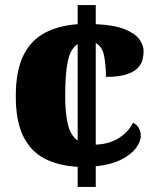

<svg xmlns="http://www.w3.org/2000/svg" viewBox="-20 -734 609 754"><path d="M285 -79Q209 -83 154.5 -111.5Q100 -140 71 -199.5Q42 -259 42 -356Q42 -456 72 -516.5Q102 -577 157 -605.5Q212 -634 285 -639V-714H356V-639Q428 -636 469 -619.5Q510 -603 527 -580Q544 -557 544 -533Q544 -518 540 -500.5Q536 -483 521.5 -467.5Q507 -452 477 -442Q447 -432 396 -432Q396 -476 389 -513.5Q382 -551 356 -565V-166Q409 -168 447 -192Q485 -216 502 -252Q519 -244 526 -229.5Q533 -215 533 -201Q533 -178 513.5 -152Q494 -126 454.5 -106.5Q415 -87 356 -81V0H285ZM285 -561Q257 -543 246.5 -494.5Q236 -446 236 -357Q236 -290 246.5 -246Q257 -202 285 -182Z"/></svg>

Font: Noto Serif Ethiopic Black
Style: Regular
Weight: 900
Designer: Monotype Design Team
Foundry: Monotype Imaging Inc.
Version: Version 2.102; ttfautohint (v1.8.4.7-5d5b)